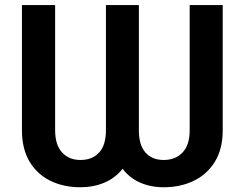

<svg xmlns="http://www.w3.org/2000/svg" viewBox="-20 -748 991 777"><path d="M68.8 -220.7V-727.5H203.1V-220.7Q203.1 -161.6 231.2 -131.1Q259.3 -100.6 305.2 -100.6Q354 -100.6 381.3 -130.9Q408.7 -161.1 408.7 -220.7V-727.5H542V-220.7Q542 -161.1 568.6 -130.9Q595.2 -100.6 642.6 -100.6Q689.9 -100.6 718.8 -130.9Q747.6 -161.1 747.6 -220.7V-727.5H881.3V-220.7Q881.3 -145.5 849.9 -94Q818.4 -42.5 764.4 -16.4Q710.4 9.8 642.6 9.8Q589.8 9.8 547.1 -9Q504.4 -27.8 476.1 -64.9Q446.3 -27.3 402.3 -8.8Q358.4 9.8 305.2 9.8Q237.3 9.8 183.8 -16.4Q130.4 -42.5 99.6 -94Q68.8 -145.5 68.8 -220.7Z"/></svg>

Font: V-Inter
Style: SemiBold-600
Weight: 600
Designer: Rasmus Andersson
Foundry: rsms
Version: Version 4.000;git-4146feb